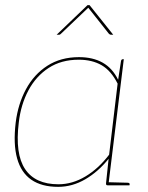

<svg xmlns="http://www.w3.org/2000/svg" viewBox="-20 -720 575 746"><path d="M206 6Q142 6 102 -21.5Q62 -49 46.5 -104.5Q31 -160 41 -244Q50 -316 81 -373.5Q112 -431 164 -464.5Q216 -498 287 -498Q341 -498 379 -476.5Q417 -455 439 -410L450 -482Q451 -490 458 -490H461L401 0H398Q391 0 392 -8L402 -103Q362 -53 311.5 -23.5Q261 6 206 6ZM207 -4Q261 -4 312 -34.5Q363 -65 404 -119L437 -395Q412 -445 375 -466.5Q338 -488 286 -488Q218 -488 169 -456Q120 -424 90.5 -369Q61 -314 53 -244Q38 -122 77.5 -63Q117 -4 207 -4ZM398 0 400 -12 477 -10Q479 -10 481.5 -8.5Q484 -7 484 -5L483 0ZM200 -585 320 -700H328L420 -585H411Q407 -585 403 -589L323 -690L217 -589Q216 -588 214 -586.5Q212 -585 209 -585Z"/></svg>

Font: Aleo Thin
Style: Italic
Weight: 250
Italic angle: -7°
Designer: Alessio Laiso
Foundry: Alessio Laiso
Version: Version 2.001;gftools[0.9.29]